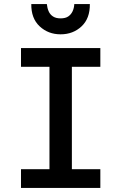

<svg xmlns="http://www.w3.org/2000/svg" viewBox="-20 -931 600 951"><path d="M84 0V-93H225V-600H84V-693H477V-600H336V-93H477V0ZM280 -761Q219 -761 176.5 -800.5Q134 -840 135 -911H212Q214 -891 221 -875Q228 -859 242.5 -849.5Q257 -840 280 -840Q304 -840 318 -849.5Q332 -859 339.5 -875Q347 -891 348 -911H425Q426 -840 384 -800.5Q342 -761 280 -761Z"/></svg>

Font: Ubuntu Sans Mono Medium
Style: Regular
Weight: 500
Monospace: yes
Designer: Dalton Maag Ltd
Foundry: Dalton Maag Ltd
Version: Version 1.006